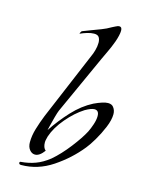

<svg xmlns="http://www.w3.org/2000/svg" viewBox="-89 -568 483 648"><g transform="rotate(15 152.5 -244.0)"><path d="M48 25Q41 25 40.5 20Q40 15 45 15Q71 13 94.5 4.5Q118 -4 142 -23Q170 -47 197.5 -82.5Q225 -118 238 -143Q244 -155 249.5 -171.5Q255 -188 255 -201Q255 -221 239 -221Q228 -221 207 -209Q177 -190 149 -157Q121 -124 110 -91Q109 -86 107.5 -80.5Q106 -75 106 -70Q106 -51 116 -43Q100 -21 84 -21Q73 -21 65 -31Q57 -41 57 -57Q57 -80 64.5 -105Q72 -130 82 -155L182 -392Q186 -400 190 -414Q194 -428 194 -441Q194 -452 189.5 -459.5Q185 -467 172 -467Q161 -467 148 -463Q135 -459 124 -454Q124 -456 126 -459.5Q128 -463 129 -464Q133 -466 153.5 -473.5Q174 -481 192 -488Q208 -494 225 -504Q227 -505 235 -509Q243 -513 246 -513H248Q257 -513 257 -500Q257 -493 254.5 -482Q252 -471 248 -460Q240 -438 230 -417.5Q220 -397 218 -392L124 -185Q121 -178 116 -160Q111 -142 107.5 -127Q104 -112 104 -112Q130 -151 161.5 -185Q193 -219 230 -238Q262 -253 278 -253Q291 -253 297 -245Q305 -235 305 -221Q305 -201 294 -174.5Q283 -148 269 -124.5Q255 -101 245 -89Q208 -43 157 -9Q106 25 48 25Z"/></g></svg>

Font: Grey Qo
Style: Regular
Weight: 400
Designer: Robert E. Leuschke
Foundry: Robert E. Leuschke
Version: Version 2.010